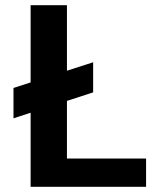

<svg xmlns="http://www.w3.org/2000/svg" viewBox="-20 -720 635 740"><path d="M32 -264V-381L339 -480V-364ZM98 0V-700H238V-109H543V0Z"/></svg>

Font: DM Sans 9pt ExtraBold
Style: Regular
Weight: 800
Version: Version 4.004;gftools[0.9.30]